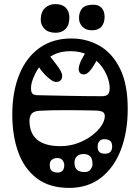

<svg xmlns="http://www.w3.org/2000/svg" viewBox="-20 -906 684 938"><path d="M318 12Q221.5 12 160 -34.8Q98.5 -81.5 69.2 -162.5Q40 -243.5 40 -346Q40 -457 73.8 -540.8Q107.5 -624.5 172 -671.2Q236.5 -718 329 -718Q404 -718 466.5 -682.2Q529 -646.5 566.5 -570.5Q604 -494.5 604 -374Q604 -262 570.8 -174.8Q537.5 -87.5 473.5 -37.8Q409.5 12 318 12ZM489 -226Q474.5 -226 465.8 -216.5Q457 -207 457 -188Q457 -171.5 466 -163.2Q475 -155 491.5 -155Q512 -155 520 -165Q528 -175 528 -189Q528 -209.5 518.2 -217.8Q508.5 -226 489 -226ZM389 -153.5Q366 -153.5 355 -141.8Q344 -130 344 -111.5Q344 -87 356.2 -76.2Q368.5 -65.5 394.5 -65.5Q413.5 -65.5 422.8 -78.5Q432 -91.5 432 -102.5Q432 -132 420 -142.8Q408 -153.5 389 -153.5ZM260.5 -134Q245 -134 234 -126Q223 -118 223 -102Q223 -79.5 233.2 -71.2Q243.5 -63 262 -63Q277.5 -63 285.8 -72.5Q294 -82 294 -100Q294 -111.5 285.8 -122.8Q277.5 -134 260.5 -134ZM470 -644Q465.5 -636 461 -627.2Q456.5 -618.5 452 -610Q429 -568 412 -552.5Q395 -537 377 -545Q364.5 -551 364.5 -569.2Q364.5 -587.5 380 -618Q393 -641.5 399.2 -651.5Q405.5 -661.5 410 -669Q417 -680.5 429 -681.5Q441 -682.5 452 -677Q462.5 -672 468.5 -662.5Q474.5 -653 470 -644ZM222 -634Q229.5 -624.5 237.2 -614.5Q245 -604.5 253 -594Q282.5 -556.5 283.8 -538Q285 -519.5 273 -511Q259.5 -501.5 242.2 -508.2Q225 -515 197 -544Q180.5 -562 172.8 -574.5Q165 -587 158 -599Q153 -608 157 -620.8Q161 -633.5 170 -641Q180.5 -649.5 196 -648.5Q211.5 -647.5 222 -634ZM533 -289Q535.5 -286 537.8 -283.5Q540 -281 542 -278Q547.5 -271.5 544.8 -264.5Q542 -257.5 536 -252Q530 -247.5 523 -246.2Q516 -245 512 -251Q509 -255.5 506 -259.5Q503 -263.5 500 -268Q494 -276.5 496.5 -283.5Q499 -290.5 505 -294Q511 -298 519 -297.2Q527 -296.5 533 -289ZM324 -656Q277.5 -656 244 -639.5Q210.5 -623 188.2 -598.2Q166 -573.5 153.5 -548.5Q141 -523.5 136 -506Q129.5 -482 132.5 -462Q135.5 -442 160 -441Q191 -440.5 231.5 -439.5Q272 -438.5 316 -437.8Q360 -437 402 -436.5Q444 -436 478 -436Q499 -436 507.5 -445.5Q516 -455 516 -476Q516 -499.5 504.8 -530.2Q493.5 -561 470 -589.8Q446.5 -618.5 410.2 -637.2Q374 -656 324 -656ZM275 -192Q319.5 -192 358.5 -206.2Q397.5 -220.5 427.8 -243Q458 -265.5 475 -291Q492 -316.5 492 -339Q492 -354 480.5 -359.8Q469 -365.5 444 -366Q417 -367 381.2 -367.2Q345.5 -367.5 307.5 -367.8Q269.5 -368 234.8 -367.2Q200 -366.5 175 -365Q146 -363.5 135 -350.8Q124 -338 124 -317Q124 -288 132.5 -265Q141 -242 159 -225.8Q177 -209.5 205.8 -200.8Q234.5 -192 275 -192ZM253 -746Q215.5 -746 197.2 -765.2Q179 -784.5 179 -809Q179 -846.5 199.2 -866.2Q219.5 -886 250 -886Q284 -886 301.5 -868.2Q319 -850.5 319 -821Q319 -783 300.2 -764.5Q281.5 -746 253 -746ZM429 -758Q400 -758 383 -775Q366 -792 366 -818Q366 -846.5 381.2 -864.8Q396.5 -883 436 -883Q462.5 -883 476.8 -867Q491 -851 491 -824Q491 -793.5 475.5 -775.8Q460 -758 429 -758Z"/></svg>

Font: Kablammo
Style: Regular
Weight: 400
Designer: Travis Kochel, Lizy Gershenzon, Daria Petrova, Ethan Cohen
Foundry: Vectro Type Foundry
Version: Version 1.002